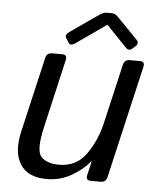

<svg xmlns="http://www.w3.org/2000/svg" viewBox="-51 -744 650 796"><g transform="rotate(5 273.5 -346.0)"><path d="M202.6 -581.1Q194.3 -593.8 214.8 -607.9L329.1 -687.5Q347.2 -700.2 359.4 -700.2H383.8Q396 -700.2 408.2 -687.5L493.2 -600.1Q506.8 -585.9 492.7 -573.2L480.5 -562Q466.3 -548.8 452.6 -563L368.7 -650.4H367.7L242.7 -563Q223.1 -549.3 214.8 -562ZM50.8 -178.7 123 -490.7Q127.9 -512.7 149.9 -512.7H191.9Q213.9 -512.7 209 -490.7L142.6 -202.1Q120.6 -106 144 -80.6Q167.5 -55.2 218.8 -55.2Q290.5 -55.2 331.1 -112.1Q371.6 -168.9 388.7 -242.2L446.3 -490.7Q451.2 -512.7 473.1 -512.7H515.1Q537.1 -512.7 532.2 -490.7L423.8 -22Q418.9 0 397 0H356Q334 0 338.9 -22L352.5 -80.6H350.6Q321.8 -44.9 275.1 -18.3Q228.5 8.3 172.4 8.3Q94.2 8.3 62.5 -41.7Q30.8 -91.8 50.8 -178.7Z"/></g></svg>

Font: Istok Web
Style: BoldItalic
Weight: 700
Italic angle: -13°
Designer: Andrey V. Panov
Foundry: Andrey V. Panov
Version: Version 1.0.2g